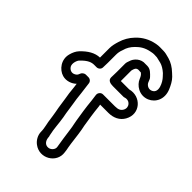

<svg xmlns="http://www.w3.org/2000/svg" viewBox="-256 -868 1036 1036"><g transform="rotate(45 262.0 -350.5)"><path d="M325 -612C329 -612 335 -611 343 -611H344C355 -602 358 -596 364 -582C377 -549 423 -515 474 -536C514 -553 539 -600 516 -655C507 -676 496 -698 480 -714L464 -729C442 -750 419 -764 394 -771C373 -777 360 -780 347 -780C327 -780 314 -782 293 -778C250 -770 215 -750 188 -721C166 -698 151 -672 142 -642C136 -623 131 -603 131 -584V-522V-512C94 -511 60 -491 27 -456C15 -443 7 -426 2 -407C-12 -356 23 -312 61 -301C92 -292 124 -305 142 -323L145 -301C148 -269 151 -244 155 -224L164 -163L169 -136C173 -114 175 -98 176 -91C179 -61 189 -33 189 -5C189 22 204 47 223 61C283 107 369 57 358 -16C356 -32 355 -39 353 -47C348 -72 342 -136 336 -167L331 -192C324 -236 318 -271 313 -322L311 -333H374C412 -333 445 -348 463 -380C503 -451 437 -522 364 -502H300V-522V-582C304 -598 307 -611 325 -612ZM289 -452H368C371 -452 374 -452 376 -453C411 -465 436 -432 420 -404C412 -390 400 -383 374 -383H283C268 -383 258 -369 258 -358V-357V-354L263 -316C268 -264 274 -228 281 -184L286 -157C288 -147 290 -139 291 -129C298 -77 303 -44 309 -8C312 10 295 27 279 29C257 32 242 16 239 -7C239 -15 238 -18 236 -24C226 -69 227 -94 219 -144L214 -171L205 -232C202 -250 198 -274 195 -307L190 -346C189 -355 188 -362 187 -370C186 -383 175 -393 162 -393H143C130 -393 119 -383 116 -373C113 -364 109 -358 100 -353C81 -342 63 -351 54 -366C44 -384 55 -413 63 -421C96 -456 118 -462 137 -462H155C168 -462 180 -473 180 -486L181 -522V-584C181 -597 183 -611 189 -626C189 -627 190 -628 190 -629C195 -649 206 -668 224 -686C244 -706 265 -721 303 -728C326 -733 327 -730 347 -730C348 -730 362 -727 381 -722C396 -718 413 -708 430 -693L444 -678C463 -659 495 -600 455 -583C434 -574 415 -589 410 -602C404 -616 403 -622 396 -629C383 -642 368 -661 343 -661H329C292 -665 263 -636 256 -609C254 -604 250 -593 250 -585V-522L249 -479C249 -458 268 -452 289 -452Z"/></g></svg>

Font: AppleStorm
Style: XbdOut
Weight: 800
Foundry: Cannot Into Space Fonts
Version: Version 1.01